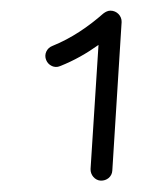

<svg xmlns="http://www.w3.org/2000/svg" viewBox="-20 -752 302 353"><path d="M165 -419.9C176.3 -419.4 186 -427.2 186.5 -438.5L203.6 -711.4C204.1 -722.7 194.8 -732.4 183.1 -732.4C178.7 -732.4 174.3 -730.5 169.9 -727.1C142.6 -703.1 111.3 -681.6 76.2 -667.5C65.9 -663.6 60.5 -651.9 64.9 -641.6C68.8 -631.8 80.1 -626 90.3 -630.4C116.2 -640.6 139.2 -653.8 161.1 -669.4L146.5 -441.4C146 -430.2 154.8 -420.4 165 -419.9Z"/></svg>

Font: Mikhak
Style: Regular
Weight: 400
Designer: Amin Abedi
Version: Version 3.2